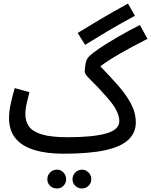

<svg xmlns="http://www.w3.org/2000/svg" viewBox="-20 -846 852 1083"><path d="M460 -593 418 -660Q478 -697 545.5 -737Q613 -777 702 -826L741 -757Q652 -709 585 -669Q518 -629 460 -593ZM337 21Q244 21 175 0.5Q106 -20 68.5 -64.5Q31 -109 31 -180Q31 -220 41.5 -265.5Q52 -311 63 -349L146 -326Q140 -303 131.5 -267Q123 -231 123 -201Q123 -161 144 -132Q165 -103 217 -87.5Q269 -72 363 -72Q503 -72 578 -93Q653 -114 653 -163Q653 -193 634 -228Q615 -263 579 -302Q527 -361 492.5 -394Q458 -427 458 -441Q458 -464 463 -488.5Q468 -513 480 -525Q499 -545 543.5 -575Q588 -605 647 -639Q706 -673 769 -705L812 -627Q718 -579 655.5 -543Q593 -507 546 -472Q600 -416 645.5 -364.5Q691 -313 718.5 -261.5Q746 -210 746 -155Q746 -98 705 -58.5Q664 -19 574.5 1Q485 21 337 21ZM443 217Q420 217 404.5 202Q389 187 389 165Q389 143 404.5 127Q420 111 443 111Q464 111 479.5 127Q495 143 495 165Q495 187 479.5 202Q464 217 443 217ZM301 217Q278 217 262.5 202Q247 187 247 165Q247 143 262.5 127Q278 111 301 111Q323 111 338 127Q353 143 353 165Q353 187 338 202Q323 217 301 217Z"/></svg>

Font: Noto Sans Arabic UI Cn Md
Style: Regular
Weight: 500
Width: 3
Designer: Monotype Design Team, Nadine Chahine and Nizar Qandah
Foundry: Monotype Imaging Inc.
Version: Version 2.010; ttfautohint (v1.8.4.7-5d5b)